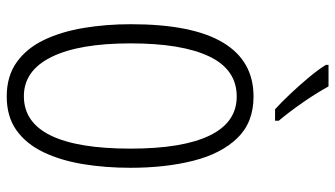

<svg xmlns="http://www.w3.org/2000/svg" viewBox="-233 -754 997 571"><g transform="rotate(90 265.5 -468.5)"><path d="M479 -358Q479 -283 468 -216.5Q457 -150 432.5 -99Q408 -48 367.5 -19Q327 10 267 10Q206 10 164.5 -20Q123 -50 98.5 -101.5Q74 -153 63 -219.5Q52 -286 52 -359Q52 -542 106.5 -633Q161 -724 267 -724Q344 -724 390.5 -676Q437 -628 458 -545Q479 -462 479 -358ZM109 -358Q109 -205 149.5 -123Q190 -41 266 -41Q344 -41 383 -121Q422 -201 422 -358Q422 -513 383 -593.5Q344 -674 267 -674Q187 -674 148 -592.5Q109 -511 109 -358ZM237 -947Q258 -909 285.5 -869.5Q313 -830 339 -799V-788H305Q285 -806 260 -832.5Q235 -859 211.5 -887Q188 -915 173 -939V-947Z"/></g></svg>

Font: Noto Sans Khmer ExtraCondensed Light
Style: Regular
Weight: 300
Width: 2
Designer: Danh Hong and the Monotype Design Team
Foundry: Monotype Imaging Inc.
Version: Version 2.004; ttfautohint (v1.8.4.7-5d5b)